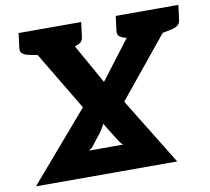

<svg xmlns="http://www.w3.org/2000/svg" viewBox="-80 -819 994 909"><g transform="rotate(-10 417.0 -364.5)"><path d="M21 0 305 -330 66 -729H231Q247 -729 254.5 -724.5Q262 -720 269 -707L424 -431L635 -708Q643 -719 651.5 -724Q660 -729 672 -729H834L502 -322L700 0ZM297 -123H462Q451 -131 444 -143L386 -236Q378 -220 368 -204.5Q358 -189 345 -175L317 -138Q311 -131 297 -123ZM599 -666 607 -729H681L673 -667ZM221 -691 226 -729H300L295 -691ZM630 -729 601 -611 558 -620Q541 -624 531.5 -632.5Q522 -641 524 -658L533 -729ZM834 -729 825 -658Q823 -641 811.5 -632.5Q800 -624 781 -620L736 -611L737 -729ZM163 -729 134 -611 91 -620Q74 -624 64.5 -632.5Q55 -641 57 -658L66 -729ZM367 -729 358 -658Q356 -641 344.5 -632.5Q333 -624 314 -620L269 -611L270 -729Z"/></g></svg>

Font: Aleo Black
Style: Italic
Weight: 900
Italic angle: -7°
Designer: Alessio Laiso
Foundry: Alessio Laiso
Version: Version 2.001;gftools[0.9.29]